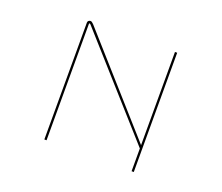

<svg xmlns="http://www.w3.org/2000/svg" viewBox="-95 -769 944 817"><g transform="rotate(20 376.5 -360.5)"><path d="M201 -622 569 -208V-630H579V-90H569V-193L191 -617Q190 -618 188.5 -619Q187 -620 186 -620Q185 -620 184.5 -619Q184 -618 184 -617V-90H174V-619Q174 -625 178 -628Q182 -631 186 -631Q190 -631 193 -629Q196 -627 201 -622Z"/></g></svg>

Font: Bungee Hairline
Style: Regular
Weight: 400
Designer: David Jonathan Ross
Foundry: David Jonathan Ross
Version: Version 1.001;PS 1.0;hotconv 1.0.72;makeotf.lib2.5.5900